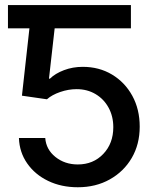

<svg xmlns="http://www.w3.org/2000/svg" viewBox="-20 -748 607 777"><path d="M294.9 9.8Q228 9.8 174.8 -15.9Q121.6 -41.5 90.1 -86.7Q58.6 -131.8 56.6 -189.5H163.1Q166.5 -143.1 204.3 -112.8Q242.2 -82.5 294.9 -82.5Q357.4 -82.5 397.9 -125Q438.5 -167.5 438.5 -233.4Q438.5 -277.3 419.4 -312.3Q400.4 -347.2 366.7 -367.2Q333 -387.2 290 -387.2Q256.8 -387.2 223.6 -375.7Q190.4 -364.3 169.9 -346.2L68.8 -360.8L99.1 -633.3H12.2V-727.5H509.8V-633.3H201.2L178.2 -429.7H182.1Q203.6 -450.7 239 -464.1Q274.4 -477.5 314.9 -477.5Q381.3 -477.5 433.3 -446.3Q485.4 -415 515.4 -360.4Q545.4 -305.7 545.4 -235.4Q545.4 -164.1 513.2 -108.9Q481 -53.7 424.3 -22Q367.7 9.8 294.9 9.8Z"/></svg>

Font: Inter Tight Medium
Style: Regular
Weight: 500
Designer: Rasmus Andersson
Foundry: rsms
Version: Version 3.004; ttfautohint (v1.8.4.7-5d5b)